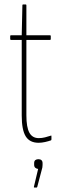

<svg xmlns="http://www.w3.org/2000/svg" viewBox="-20 -638 281 866"><path d="M154 6Q114 6 96 -23Q78 -52 78 -117V-458H29Q26 -458 26 -462V-475Q26 -479 29 -479H78L81 -614Q81 -618 84 -618H96Q99 -618 99 -614V-479H206Q209 -479 209 -475V-462Q209 -458 206 -458H99V-118Q99 -64 112.5 -39.5Q126 -15 155 -15Q169 -15 183 -18.5Q197 -22 209 -26Q212 -29 212 -23V-10Q212 -6 210 -5Q199 -1 183.5 2.5Q168 6 154 6ZM135 208Q132 208 133 204L152 124Q144 123 139 118.5Q134 114 134 105V98Q134 88 139.5 84Q145 80 153 80Q162 80 167 84.5Q172 89 172 98V106Q172 112 171 117.5Q170 123 168 129L148 205Q147 208 145 208Z"/></svg>

Font: Sofia Sans Extra Condensed Thin
Style: Regular
Weight: 250
Version: Version 4.100